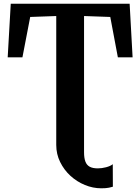

<svg xmlns="http://www.w3.org/2000/svg" viewBox="-20 -763 757 1036"><path d="M526.5 253Q481.5 253 438.2 235.2Q395 217.5 360.2 185.8Q325.5 154 304.5 111.2Q283.5 68.5 283.5 19V-676.5L143 -671.5L101 -453.5H21.5L38 -743H679.5L695.5 -453.5H616L575 -671.5L433.5 -676.5V58.5Q433.5 89 440.5 108.2Q447.5 127.5 463.8 136.5Q480 145.5 508 145.5Q529 145.5 552.2 139.5Q575.5 133.5 588.5 123L589 244.5Q582.5 246.5 567.8 249.8Q553 253 526.5 253Z"/></svg>

Font: Merriweather Light 18pt
Style: Bold
Weight: 700
Version: Version 2.100